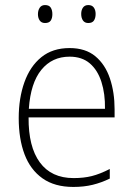

<svg xmlns="http://www.w3.org/2000/svg" viewBox="-20 -729 527 759"><path d="M255 -539Q318 -539 357 -506.5Q396 -474 414.5 -419Q433 -364 433 -297V-265H93Q92 -149 137.5 -87Q183 -25 271 -25Q311 -25 343 -33Q375 -41 414 -61V-23Q381 -7 346.5 1.5Q312 10 270 10Q196 10 148 -24Q100 -58 77 -119Q54 -180 54 -262Q54 -341 76.5 -404Q99 -467 143.5 -503Q188 -539 255 -539ZM255 -505Q186 -505 143.5 -453Q101 -401 94 -299H395Q396 -358 381 -405Q366 -452 335 -478.5Q304 -505 255 -505ZM130 -673Q130 -688 137 -698.5Q144 -709 158 -709Q174 -709 180.5 -699Q187 -689 187 -673Q187 -657 180.5 -647.5Q174 -638 158 -638Q144 -638 137 -648Q130 -658 130 -673ZM301 -674Q301 -689 308 -699Q315 -709 329 -709Q344 -709 351 -699Q358 -689 358 -674Q358 -658 351.5 -648Q345 -638 329 -638Q315 -638 308 -648Q301 -658 301 -674Z"/></svg>

Font: Noto Sans Gujarati SemiCondensed ExtraLight
Style: Regular
Weight: 200
Width: 4
Designer: Jelle Bosma - Monotype Design Team, Universal Thirst
Foundry: Monotype Imaging Inc.
Version: Version 2.106; ttfautohint (v1.8.4.7-5d5b)